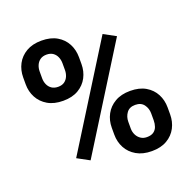

<svg xmlns="http://www.w3.org/2000/svg" viewBox="-128 -851 996 991"><g transform="rotate(-20 369.5 -355.5)"><path d="M47.2 -536.6V-574.2Q47.2 -614.7 64.7 -647.9Q82.3 -681.2 116.5 -701.2Q150.7 -721.2 200.1 -721.2Q250.6 -721.2 284.7 -701.2Q318.8 -681.2 336.2 -647.9Q353.6 -614.7 353.6 -574.2V-536.6Q353.6 -497.1 336.3 -463.9Q318.9 -430.7 285 -410.6Q251.1 -390.6 201.1 -390.6Q151.2 -390.6 116.9 -410.6Q82.6 -430.7 64.9 -463.9Q47.2 -497.1 47.2 -536.6ZM137.6 -574.2V-536.6Q137.6 -518.8 144.5 -503Q151.4 -487.1 165.6 -477.2Q179.8 -467.4 201.1 -467.4Q222.4 -467.4 236 -477.2Q249.6 -487.1 256.3 -503Q262.9 -518.8 262.9 -536.6V-574.2Q262.9 -592.8 256 -608.8Q249.2 -624.8 235.3 -634.6Q221.4 -644.4 200.1 -644.4Q179.3 -644.4 165.3 -634.6Q151.4 -624.8 144.5 -608.8Q137.6 -592.8 137.6 -574.2ZM388.1 -136.4V-174.4Q388.1 -214.4 405.8 -247.6Q423.5 -280.8 457.9 -300.8Q492.2 -320.8 541.6 -320.8Q592.1 -320.8 626 -300.8Q660 -280.8 677.4 -247.6Q694.8 -214.4 694.8 -174.4V-136.4Q694.8 -96.4 677.5 -63.2Q660.2 -30.1 626.4 -10.1Q592.6 10 542.6 10Q492.7 10 458.2 -10.1Q423.7 -30.1 405.9 -63.3Q388.1 -96.5 388.1 -136.4ZM478.8 -174.3V-136.5Q478.8 -118.5 486.6 -102.4Q494.4 -86.4 508.8 -76.6Q523.1 -66.8 542.5 -66.8Q566.5 -66.8 580 -76.6Q593.6 -86.4 599.1 -102.3Q604.6 -118.3 604.6 -136.5V-174.3Q604.6 -201.8 589 -222.9Q573.3 -244 541.5 -244Q509.8 -244 494.3 -222.9Q478.8 -201.8 478.8 -174.3ZM575.1 -609.3 227.9 -53.6 161.6 -89.6 508.8 -645.3Z"/></g></svg>

Font: Vazirmatn
Style: Regular
Weight: 400
Designer: Saber Rastikerdar
Foundry: Saber Rastikerdar
Version: Version 33.003;September 2, 2022;FontCreator 14.0.0.2862 64-